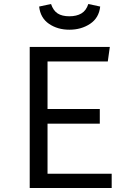

<svg xmlns="http://www.w3.org/2000/svg" viewBox="-20 -941 655 961"><path d="M217.9 -633.3V-395.4H479.5V-322.1H217.9V-71.3H539V0H128.7V-706.2H529.7L519.5 -633.3ZM327.2 -792.3Q268.2 -792.3 225.1 -821.8Q182.1 -851.3 175.9 -908.2L235.4 -921Q246.7 -887.7 268.7 -873.6Q290.8 -859.5 327.2 -859.5Q363.1 -859.5 387.2 -873.6Q411.3 -887.7 422.1 -921L481.5 -908.2Q475.4 -851.3 431 -821.8Q386.7 -792.3 327.2 -792.3Z"/></svg>

Font: FiraCode Nerd Font
Style: Regular
Weight: 400
Designer: Carrois Corporate, Edenspiekermann AG, Nikita Prokopov
Foundry: Carrois Corporate, Edenspiekermann AG, Nikita Prokopov
Version: Version 6.002;Nerd Fonts 2.1.0